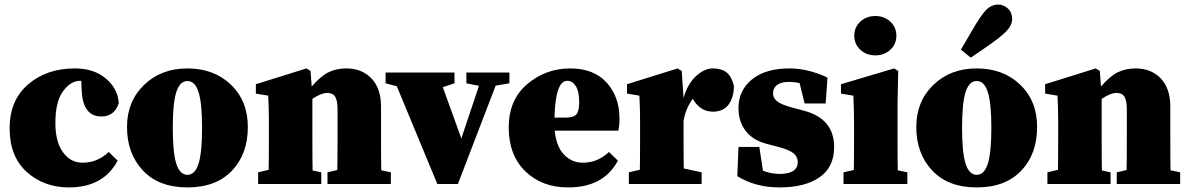

<svg xmlns="http://www.w3.org/2000/svg" viewBox="-20 -804 5194 839"><path d="M335 -451H331Q289 -451 255.5 -405.5Q222 -360 222 -266Q222 -185 255 -139Q288 -93 341 -93Q406 -93 455 -140L494 -102Q432 15 281 15Q172 15 97 -52.5Q22 -120 22 -244Q22 -365 102.5 -435Q183 -505 308 -505Q390 -505 442.5 -461Q495 -417 499 -353Q480 -295 423 -295Q342 -295 337 -409Z M735 -246Q735 -137 750.5 -88.5Q766 -40 799 -40Q832 -40 847.5 -88.5Q863 -137 863 -246Q863 -354 847.5 -402Q832 -450 799 -450Q766 -450 750.5 -402Q735 -354 735 -246ZM799 -505Q915 -505 989 -434Q1063 -363 1063 -249Q1063 -131 993.5 -58Q924 15 799 15Q674 15 604.5 -59Q535 -133 535 -249Q535 -361 609.5 -433Q684 -505 799 -505Z M1646 -60 1688 -51V0H1411V-51L1454 -61Q1455 -109 1455 -210V-325Q1455 -365 1444.5 -381.5Q1434 -398 1410 -398Q1384 -398 1345 -372V-210Q1345 -108 1346 -59L1384 -51V0H1108V-51L1154 -62Q1155 -110 1155 -210V-274Q1155 -326 1152 -386L1098 -395V-436L1319 -505L1337 -494L1342 -426Q1381 -471 1415 -488Q1449 -505 1494 -505Q1561 -505 1603 -461.5Q1645 -418 1645 -338V-210Q1645 -108 1646 -60Z M2206 -487V-440L2146 -430L1981 0H1891L1714 -427L1665 -440V-487H1966V-440L1915 -423L1996 -199L2073 -429L2018 -440V-487Z M2403 -290H2450Q2486 -290 2498.5 -304Q2511 -318 2511 -357Q2511 -405 2496 -428Q2481 -451 2459 -451Q2407 -451 2403 -290ZM2641 -140 2680 -102Q2618 15 2463 15Q2348 15 2275.5 -55.5Q2203 -126 2203 -247Q2203 -368 2284 -436.5Q2365 -505 2472 -505Q2575 -505 2631 -443Q2687 -381 2687 -286Q2687 -255 2682 -233H2404Q2411 -163 2445 -128Q2479 -93 2527 -93Q2592 -93 2641 -140Z M2959 -494 2967 -376Q2985 -438 3021.5 -471.5Q3058 -505 3095 -505Q3133 -505 3155 -487.5Q3177 -470 3187 -429Q3187 -379 3164 -347.5Q3141 -316 3096 -316Q3041 -316 3009 -369L3007 -372Q2975 -328 2967 -275V-210Q2967 -115 2968 -68L3046 -51V0H2728V-51L2776 -62Q2777 -110 2777 -210V-275Q2777 -326 2774 -386L2720 -395V-436L2941 -505Z M3438 -335 3494 -320Q3625 -285 3625 -161Q3625 -74 3561.5 -29.5Q3498 15 3386 15Q3282 15 3202 -34L3207 -162H3298L3314 -58Q3350 -44 3386 -44Q3466 -44 3466 -96Q3466 -118 3449 -133Q3432 -148 3385 -161L3328 -176Q3269 -192 3238 -232.5Q3207 -273 3207 -332Q3207 -409 3266 -457Q3325 -505 3430 -505Q3511 -505 3596 -465L3588 -352H3496L3474 -441Q3452 -446 3425 -446Q3395 -446 3376.5 -433Q3358 -420 3358 -395Q3358 -377 3374.5 -362.5Q3391 -348 3438 -335Z M3870.5 -586.5Q3844 -562 3805 -562Q3766 -562 3739.5 -586.5Q3713 -611 3713 -648Q3713 -685 3739.5 -709.5Q3766 -734 3805 -734Q3844 -734 3870.5 -709.5Q3897 -685 3897 -648Q3897 -611 3870.5 -586.5ZM3903 -60 3945 -51V0H3666V-51L3711 -61Q3712 -110 3712 -210V-260Q3712 -326 3709 -386L3655 -395V-436L3887 -505L3905 -494L3902 -345V-210Q3902 -108 3903 -60Z M4184 -246Q4184 -137 4199.5 -88.5Q4215 -40 4248 -40Q4281 -40 4296.5 -88.5Q4312 -137 4312 -246Q4312 -354 4296.5 -402Q4281 -450 4248 -450Q4215 -450 4199.5 -402Q4184 -354 4184 -246ZM4248 -505Q4364 -505 4438 -434Q4512 -363 4512 -249Q4512 -131 4442.5 -58Q4373 15 4248 15Q4123 15 4053.5 -59Q3984 -133 3984 -249Q3984 -361 4058.5 -433Q4133 -505 4248 -505ZM4179 -587 4221 -659Q4265 -736 4288.5 -760Q4312 -784 4342 -784Q4366 -784 4384.5 -766.5Q4403 -749 4403 -721Q4403 -694 4377 -667Q4351 -640 4282 -593L4222 -552Z M5095 -60 5137 -51V0H4860V-51L4903 -61Q4904 -109 4904 -210V-325Q4904 -365 4893.5 -381.5Q4883 -398 4859 -398Q4833 -398 4794 -372V-210Q4794 -108 4795 -59L4833 -51V0H4557V-51L4603 -62Q4604 -110 4604 -210V-274Q4604 -326 4601 -386L4547 -395V-436L4768 -505L4786 -494L4791 -426Q4830 -471 4864 -488Q4898 -505 4943 -505Q5010 -505 5052 -461.5Q5094 -418 5094 -338V-210Q5094 -108 5095 -60Z"/></svg>

Font: TypoPRO Source Serif Pro
Style: Regular
Weight: 900
Designer: Frank Grießhammer
Foundry: Adobe Systems Incorporated
Version: Version 1.017;PS 1.0;hotconv 1.0.79;makeotf.lib2.5.61930